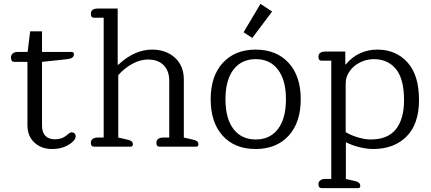

<svg xmlns="http://www.w3.org/2000/svg" viewBox="-20 -754 2215 987"><path d="M121 -112V-436H53Q45 -436 40.5 -442Q36 -448 36 -458Q36 -471 45.5 -479Q55 -487 71 -487H122L135 -593H196V-487H348Q360 -487 360 -475Q360 -463 350 -457Q340 -451 319 -449L196 -436V-107Q196 -73 213.5 -55.5Q231 -38 261 -38Q282 -38 298 -44Q314 -50 329 -64Q341 -74 348 -74Q357 -74 363 -68.5Q369 -63 369 -53Q369 -34 339 -14Q302 12 247 12Q193 12 157 -21Q121 -54 121 -112Z M447 -20Q447 -33 456.5 -40Q466 -47 482 -47H513V-663H463Q447 -663 447 -683Q447 -697 456.5 -703.5Q466 -710 482 -710H585V-422L588 -421Q671 -499 762 -499Q833 -499 879 -457.5Q925 -416 925 -345V-47L973 -36Q987 -33 993.5 -27.5Q1000 -22 1000 -12Q1000 0 988 0H800Q784 0 784 -20Q784 -33 793.5 -40Q803 -47 819 -47H850V-340Q850 -389 821.5 -418.5Q793 -448 740 -448Q701 -448 660.5 -426Q620 -404 588 -368V-47L636 -36Q650 -33 656.5 -27.5Q663 -22 663 -12Q663 0 651 0H463Q447 0 447 -20Z M1232 -588 1319 -734 1379 -695 1277 -559ZM1063 -244Q1063 -363 1125.5 -431Q1188 -499 1294 -499Q1401 -499 1463.5 -431Q1526 -363 1526 -244Q1526 -124 1463.5 -56Q1401 12 1294 12Q1187 12 1125 -56Q1063 -124 1063 -244ZM1450 -244Q1450 -342 1409 -396Q1368 -450 1295 -450Q1221 -450 1180 -396Q1139 -342 1139 -244Q1139 -145 1180 -91Q1221 -37 1295 -37Q1368 -37 1409 -91Q1450 -145 1450 -244Z M1617 193Q1617 180 1626.5 173Q1636 166 1652 166H1683V-442H1633Q1617 -442 1617 -462Q1617 -476 1626.5 -482.5Q1636 -489 1652 -489H1755V-423H1758Q1788 -460 1829.5 -479.5Q1871 -499 1920 -499Q2015 -499 2074.5 -433.5Q2134 -368 2134 -240Q2134 -117 2070 -52.5Q2006 12 1898 12Q1866 12 1827.5 2.5Q1789 -7 1758 -23V166L1806 177Q1832 183 1832 201Q1832 213 1821 213H1633Q1617 213 1617 193ZM2057 -239Q2057 -349 2015 -399.5Q1973 -450 1902 -450Q1864 -450 1830.5 -433Q1797 -416 1777 -387.5Q1757 -359 1757 -325V-75Q1782 -59 1819 -48Q1856 -37 1886 -37Q1973 -37 2015 -89.5Q2057 -142 2057 -239Z"/></svg>

Font: Maitree
Style: Regular
Weight: 400
Designer: CadsonDemak Team
Foundry: CadsonDemak
Version: Version 1.001